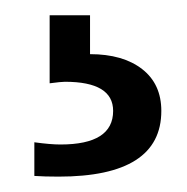

<svg xmlns="http://www.w3.org/2000/svg" viewBox="-20 -20 245 251"><path d="M190.9 125Q190.9 210.9 56.6 210.9Q38.1 210.9 24.9 210V166Q45.9 168.9 59.1 168.9Q127.9 168.9 127.9 125Q127.9 86.9 64.9 86.9Q60.1 86.9 44.9 88.9V0H97.7V50.8Q140.6 50.8 165.8 70.3Q190.9 89.8 190.9 125Z"/></svg>

Font: Segoe UI Historic
Style: Regular
Weight: 400
Foundry: Microsoft Corporation
Version: Version 1.03